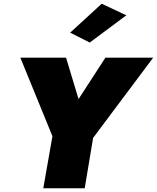

<svg xmlns="http://www.w3.org/2000/svg" viewBox="-20 -1009 841 1029"><path d="M657 -927 525 -989 356 -834 461 -781ZM545 -700 401 -478 334 -700H89L261 -279L212 0H434L479 -270L801 -700Z"/></svg>

Font: Jost* Black
Style: Italic
Weight: 900
Italic angle: -10°
Version: Version 3.7